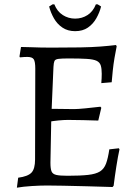

<svg xmlns="http://www.w3.org/2000/svg" viewBox="-20 -857 631 887"><path d="M58 10 64 -36Q109 -42 125.5 -59.5Q142 -77 142 -120L143 -540Q143 -572 136 -583Q129 -594 106 -594Q100 -594 90 -593.5Q80 -593 72 -592L70 -596L77 -640Q94 -640 118 -639Q142 -638 168 -637.5Q194 -637 216 -637Q296 -637 350.5 -638Q405 -639 444 -642Q483 -645 516 -649L519 -643Q514 -619 509 -589.5Q504 -560 501 -531Q498 -502 496 -477L448 -473Q449 -482 449.5 -495.5Q450 -509 450 -516Q450 -540 445.5 -554.5Q441 -569 426.5 -576Q412 -583 381 -585Q350 -587 297 -587Q265 -587 250 -585Q235 -583 231.5 -575Q228 -567 227 -548L217 -315L213 -105Q213 -78 218 -65.5Q223 -53 239.5 -49Q256 -45 292 -45Q351 -45 387 -49Q423 -53 442 -65Q461 -77 470 -101.5Q479 -126 485 -167L529 -172L532 -167Q525 -136 517.5 -88Q510 -40 505 1L500 7Q440 5 380.5 3.5Q321 2 273 1Q225 0 197 0Q166 0 126.5 2.5Q87 5 58 10ZM203 -294 212 -354Q219 -354 239 -354Q259 -354 282 -353.5Q305 -353 322 -353Q339 -353 374.5 -356.5Q410 -360 444 -364L448 -359L434 -300Q406 -301 364.5 -302Q323 -303 294 -303Q275 -303 249.5 -300.5Q224 -298 203 -294ZM327 -713Q293 -713 268.5 -729.5Q244 -746 229 -772.5Q214 -799 207 -827L223 -837H231Q244 -804 270 -787.5Q296 -771 327 -771Q359 -771 384.5 -787.5Q410 -804 423 -837H431L447 -827Q440 -799 425 -772.5Q410 -746 386 -729.5Q362 -713 327 -713Z"/></svg>

Font: Alegreya
Style: Regular
Weight: 400
Designer: Juan Pablo del Peral
Foundry: Huerta Tipografica
Version: Version 2.009